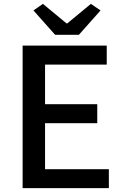

<svg xmlns="http://www.w3.org/2000/svg" viewBox="-20 -973 640 993"><path d="M97 0H543V-98H213V-336H483V-434H213V-639H532V-737H97ZM265 -793H388L500 -919L450 -953L328 -852H324L202 -953L153 -919Z"/></svg>

Font: Noto Sans HK Medium
Style: Regular
Weight: 500
Designer: Ryoko NISHIZUKA 西塚涼子 (kana, bopomofo & ideographs); Paul D. Hunt (Latin, Greek & Cyrillic); Sandoll Communications 산돌커뮤니
Foundry: Adobe
Version: Version 2.002;hotconv 1.0.116;makeotfexe 2.5.65601